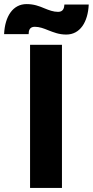

<svg xmlns="http://www.w3.org/2000/svg" viewBox="-73 -919 454 939"><path d="M145 -878C119 -889 93 -899 57 -899C-10 -899 -49 -839 -53 -752H67C67 -770 72 -788 97 -788C120 -788 141 -780 163 -771C189 -761 215 -750 251 -750C318 -750 357 -810 361 -897H242C241 -879 236 -861 211 -861C188 -861 167 -869 145 -878ZM74 0H230V-700H74Z"/></svg>

Font: Fixel Text Bold
Style: Bold
Weight: 700
Width: 4
Designer: AlfaBravo + MacPaw
Foundry: Kyrylo Tkachov, Marchela Mozhyna, Serhii Makarenko, Maria Weinstein, Zakhar Kryvoshyya
Version: Version 1.211